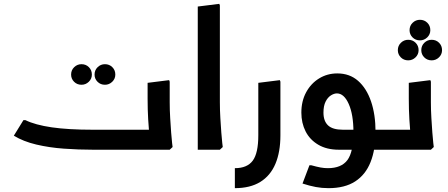

<svg xmlns="http://www.w3.org/2000/svg" viewBox="-20 -779 2329 999"><path d="M404 -338Q381 -338 365.5 -353.5Q350 -369 350 -391Q350 -414 366 -429.5Q382 -445 404 -445Q427 -445 442.5 -429.5Q458 -414 458 -391Q458 -369 442 -353.5Q426 -338 404 -338ZM526 -338Q503 -338 487.5 -353.5Q472 -369 472 -391Q472 -414 488 -429.5Q504 -445 526 -445Q549 -445 564.5 -429.5Q580 -414 580 -391Q580 -369 564 -353.5Q548 -338 526 -338Z M463 0Q389 0 312.5 -5.5Q236 -11 168.5 -27Q101 -43 52 -73L102 -154H112Q163 -129 249 -116.5Q335 -104 463 -104H753L750 0ZM757 0 760 -42Q760 -42 757 -74.5Q754 -107 751 -158Q748 -209 748 -265V-348L860 -362L863 -354V-247Q863 -206 865.5 -165Q868 -124 870.5 -89.5Q873 -55 875.5 -34.5Q878 -14 878 -14L863 0ZM662 0V-104H768V0ZM662 0Q651 0 646.5 -15.5Q642 -31 642 -53Q642 -76 646.5 -90Q651 -104 662 -104Z M1009 0V-745L1121 -759L1124 -751V-247Q1124 -206 1126.5 -165Q1129 -124 1131.5 -89.5Q1134 -55 1136.5 -34.5Q1139 -14 1139 -14L1124 0Z M1202 200V96Q1266 96 1295 57Q1324 18 1324 -75V-348L1436 -362L1439 -354V-75Q1439 12 1413 73.5Q1387 135 1334.5 167.5Q1282 200 1202 200Z M1743 0Q1680 0 1636 -26Q1592 -52 1570 -95.5Q1548 -139 1548 -193Q1548 -253 1573 -299Q1598 -345 1640.5 -371Q1683 -397 1735 -397Q1799 -397 1843 -358.5Q1887 -320 1910.5 -251.5Q1934 -183 1934 -92H1819Q1819 -183 1794.5 -238Q1770 -293 1733 -293Q1718 -293 1701.5 -282.5Q1685 -272 1674 -250Q1663 -228 1663 -193Q1663 -149 1687 -126.5Q1711 -104 1764 -104H2021V0ZM1689 200Q1655 200 1623 194Q1591 188 1554 176L1590 81H1600Q1629 89 1648 92.5Q1667 96 1686 96Q1756 96 1787.5 54Q1819 12 1819 -92H1934Q1934 -1 1908 64.5Q1882 130 1828 165Q1774 200 1689 200ZM2021 0V-104Q2033 -104 2037 -90Q2041 -76 2041 -53Q2041 -31 2037 -15.5Q2033 0 2021 0Z M2104 -465Q2081 -465 2065.5 -480.5Q2050 -496 2050 -518Q2050 -541 2066 -556.5Q2082 -572 2104 -572Q2127 -572 2142.5 -556.5Q2158 -541 2158 -518Q2158 -496 2142 -480.5Q2126 -465 2104 -465ZM2226 -465Q2203 -465 2187.5 -480.5Q2172 -496 2172 -518Q2172 -541 2188 -556.5Q2204 -572 2226 -572Q2249 -572 2264.5 -556.5Q2280 -541 2280 -518Q2280 -496 2264 -480.5Q2248 -465 2226 -465ZM2165 -569Q2142 -569 2126.5 -584.5Q2111 -600 2111 -622Q2111 -645 2127 -660.5Q2143 -676 2165 -676Q2188 -676 2203.5 -660.5Q2219 -645 2219 -622Q2219 -600 2203 -584.5Q2187 -569 2165 -569Z M2116 0 2119 -42Q2119 -42 2116 -74.5Q2113 -107 2110 -158Q2107 -209 2107 -265V-348L2219 -362L2222 -354V-247Q2222 -206 2224.5 -165Q2227 -124 2229.5 -89.5Q2232 -55 2234.5 -34.5Q2237 -14 2237 -14L2222 0ZM2021 0V-104H2127V0ZM2021 0Q2010 0 2005.5 -15.5Q2001 -31 2001 -53Q2001 -76 2005.5 -90Q2010 -104 2021 -104Z"/></svg>

Font: Fustat
Style: Bold
Weight: 700
Designer: Mohamed Gaber, Khaled Hosny, Laura Garcia Mut
Foundry: Kief Type Foundry, Alif Type Foundry, Hard Type Foundry
Version: Version 1.007